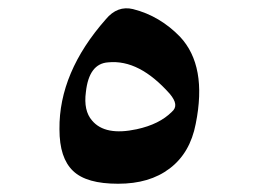

<svg xmlns="http://www.w3.org/2000/svg" viewBox="-20 -446 625 465"><path d="M236 -399C161 -314 123 -225 124 -133C124 -86 135 -53 157 -32C179 -11 215 -1 266 -1C317 -1 358 -13 391 -38C424 -63 445 -99 454 -146C473 -240 460 -310 416 -357C384 -390 346 -413 302 -424C277 -430 255 -422 236 -399ZM391 -219C407 -200 409 -186 396 -175C376 -155 348 -141 311 -133C260 -122 224 -129 203 -154C189 -170 184 -193 188 -223C193 -269 211 -293 242 -295C293 -300 342 -274 391 -219Z"/></svg>

Font: XITS Math
Style: Regular
Weight: 400
Designer: MicroPress Inc., with final additions and corrections provided by Coen Hoffman, Elsevier (retired)
Version: Version 1.302